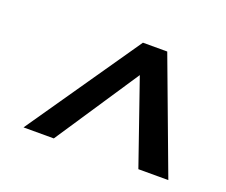

<svg xmlns="http://www.w3.org/2000/svg" viewBox="-69 -971 639 542"><g transform="rotate(20 251.0 -700.0)"><path d="M351 -870 478 -530H388L301 -781L134 -530H43L278 -870Z"/></g></svg>

Font: Bitter Pro Medium
Style: Italic
Weight: 500
Italic angle: -9°
Designer: Sol Matas, and Bitter project Authors
Foundry: Sol Matas
Version: Version 1.010